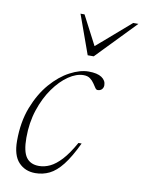

<svg xmlns="http://www.w3.org/2000/svg" viewBox="-79 -733 601 800"><g transform="rotate(10 221.0 -333.5)"><path d="M254 -427Q223.5 -427 190.5 -404.5Q157.5 -382 128.8 -341.8Q100 -301.5 82 -247.2Q64 -193 64 -129Q64 -71 81.8 -46.5Q99.5 -22 135.5 -22Q159 -22 182.2 -33Q205.5 -44 230 -70.5Q254.5 -97 281.5 -145H295Q266.5 -85 239.8 -51Q213 -17 185.2 -3.5Q157.5 10 125.5 10Q82.5 10 55.2 -19Q28 -48 28 -109.5Q28 -189.5 52.2 -252Q76.5 -314.5 114 -357.8Q151.5 -401 193.8 -423.2Q236 -445.5 272 -445.5Q309 -445.5 327.5 -433Q346 -420.5 346 -400.5Q346 -390 339.5 -383Q333 -376 321.5 -376Q315.5 -376 310.8 -383.5Q306 -391 299 -401Q292 -411.5 281.5 -419.2Q271 -427 254 -427ZM441.5 -677 281.5 -511.5H256L196.5 -677H213.5L284.5 -540.5H262L419.5 -677Z"/></g></svg>

Font: Newsreader 24pt ExtraLight
Style: Italic
Weight: 250
Italic angle: -17°
Designer: Hugues Gentile
Foundry: Production Type
Version: Version 1.003